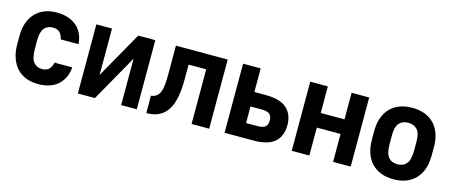

<svg xmlns="http://www.w3.org/2000/svg" viewBox="-40 -976 3340 1422"><g transform="rotate(15 1630.0 -265.0)"><path d="M265 9Q214 9 172.5 -7Q131 -23 102 -54.5Q73 -86 57 -132Q41 -178 41 -237V-303Q41 -358 57 -402Q73 -446 102 -476.5Q131 -507 172.5 -523Q214 -539 265 -539Q316 -539 355 -525Q394 -511 421 -486Q448 -461 462.5 -427Q477 -393 479 -354H343Q338 -383 320 -403.5Q302 -424 265 -424Q224 -424 200 -396Q176 -368 176 -303V-237Q176 -165 200 -135.5Q224 -106 265 -106Q302 -106 320 -126.5Q338 -147 343 -176H479Q476 -135 461 -101.5Q446 -68 419.5 -43Q393 -18 354.5 -4.5Q316 9 265 9Z M569 -530H689V-174L890 -530H1021V0H901V-356L700 0H569Z M1096 -124Q1122 -127 1138.5 -140Q1155 -153 1164 -176Q1173 -199 1176 -232.5Q1179 -266 1179 -309V-530H1576V0H1441V-419H1306V-309Q1306 -231 1295 -171.5Q1284 -112 1259 -72Q1234 -32 1194 -11.5Q1154 9 1096 9Z M1694 -530H1829V-349H1915Q2027 -349 2078 -303Q2129 -257 2129 -174Q2129 -91 2078 -45.5Q2027 0 1915 0H1694ZM1915 -111Q1960 -111 1977 -126.5Q1994 -142 1994 -174Q1994 -206 1977 -222Q1960 -238 1915 -238H1829V-111Z M2209 -530H2344V-326H2526V-530H2661V0H2526V-214H2344V0H2209Z M2990 9Q2884 9 2822.5 -54.5Q2761 -118 2761 -237V-303Q2761 -358 2777 -402Q2793 -446 2822.5 -476.5Q2852 -507 2894.5 -523Q2937 -539 2990 -539Q3043 -539 3085.5 -523Q3128 -507 3157.5 -476.5Q3187 -446 3203 -402Q3219 -358 3219 -303V-237Q3219 -118 3157.5 -54.5Q3096 9 2990 9ZM2990 -106Q3035 -106 3059.5 -135.5Q3084 -165 3084 -237V-303Q3084 -368 3059.5 -396Q3035 -424 2990 -424Q2945 -424 2920.5 -396Q2896 -368 2896 -303V-237Q2896 -165 2920.5 -135.5Q2945 -106 2990 -106Z"/></g></svg>

Font: 
Style: 㨦
Weight: 700
Designer: A.Korolkova, Vitaly Kuzmin
Foundry: ParaType Ltd
Version: Version 2.000